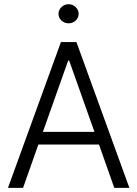

<svg xmlns="http://www.w3.org/2000/svg" viewBox="-20 -911 666 931"><path d="M18.6 0 275.4 -707H350.6L607.4 0H534.2L460 -210H166L91.8 0ZM438 -271.5 315.4 -617.2H310.5L188 -271.5ZM263.7 -843.8Q263.7 -862.8 278.1 -876.7Q292.5 -890.6 312.5 -890.6Q332.5 -890.6 346.9 -876.7Q361.3 -862.8 361.3 -843.8Q361.3 -824.7 346.9 -811.3Q332.5 -797.9 312.5 -797.9Q292.5 -797.9 278.1 -811.3Q263.7 -824.7 263.7 -843.8Z"/></svg>

Font: Pretendard Std Light
Style: Regular
Weight: 300
Designer: Base glyphs from Inter by Rasmus Andersson; Hangeul glyphs from Noto Sans CJK(Source Han Sans) by Jang Soo-young and Kan
Foundry: Kil Hyung-jin
Version: Version 1.309